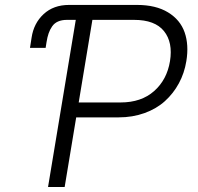

<svg xmlns="http://www.w3.org/2000/svg" viewBox="-20 -747 791 767"><path d="M162.3 -555.8H99.8L106.2 -596.6Q114.7 -654.1 154.3 -690.7Q193.9 -727.3 255.7 -727.3H527.3Q602.6 -727.3 651.3 -697.6Q699.9 -668 717.5 -617.9Q735.1 -567.8 724.4 -502.8Q716.6 -454.9 694.6 -414.2Q672.6 -373.6 638.8 -343Q605.1 -312.5 557.4 -295.3Q509.6 -278.1 453.5 -278.1H284.4L238.3 0H171.9L282.7 -667.6H247.2Q226.6 -667.6 211.8 -661Q197.1 -654.5 188.2 -641.5Q179.3 -628.6 174.2 -613.6Q169 -598.7 165.8 -578.1ZM294.4 -337.7H461.6Q544.4 -337.7 595.7 -383.2Q647 -428.6 659.1 -502.8Q671.2 -577.8 635.1 -622.7Q599.1 -667.6 515.6 -667.6H349.1Z"/></svg>

Font: Karasuma Gothic
Style: Light Italic
Weight: 300
Italic angle: 9.39998°
Designer: Rasmus Andersson / Ryoko Nishizuka
Foundry: rsms
Version: Version 1.00